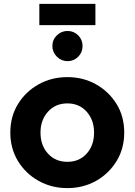

<svg xmlns="http://www.w3.org/2000/svg" viewBox="-20 -954 691 986"><path d="M326 12Q407 12 473 -25Q539 -62 578.5 -126.5Q618 -191 618 -273Q618 -356 578.5 -420Q539 -484 473 -521Q407 -558 326 -558Q245 -558 178.5 -521Q112 -484 72.5 -420Q33 -356 33 -273Q33 -191 72.5 -126.5Q112 -62 178.5 -25Q245 12 326 12ZM326 -123Q265 -123 226.5 -165Q188 -207 188 -273Q188 -338 226.5 -380.5Q265 -423 326 -423Q387 -423 425 -380.5Q463 -338 463 -273Q463 -207 425 -165Q387 -123 326 -123ZM182 -825H470V-934H182ZM327 -640Q359 -640 381.5 -662.5Q404 -685 404 -718Q404 -750 381.5 -772.5Q359 -795 327 -795Q295 -795 272 -772.5Q249 -750 249 -718Q249 -686 272 -663Q295 -640 327 -640Z"/></svg>

Font: Plus Jakarta Sans ExtraBold
Style: Regular
Weight: 800
Designer: Gumpita Rahayu
Foundry: Tokotype
Version: Version 2.004; ttfautohint (v1.8.3)